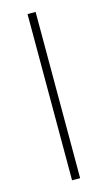

<svg xmlns="http://www.w3.org/2000/svg" viewBox="-111 -741 439 781"><g transform="rotate(-15 108.0 -350.0)"><path d="M91 0V-700H125V0Z"/></g></svg>

Font: Zen Kaku Gothic New Light
Style: Regular
Weight: 300
Designer: Yoshimichi Ohira
Foundry: Positype
Version: Version 1.002